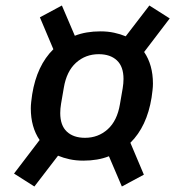

<svg xmlns="http://www.w3.org/2000/svg" viewBox="-20 -698 640 698"><path d="M283 -114Q256 -114 233 -119Q210 -124 191 -132L105 -20L31 -67L124 -189Q92 -236 92 -304Q92 -315 93.5 -328Q95 -341 97 -355Q114 -460 174 -519L125 -635L205 -678L252 -568Q272 -576 295.5 -580Q319 -584 345 -584Q372 -584 395 -579Q418 -574 437 -566L523 -678L597 -631L504 -509Q536 -462 536 -394Q536 -383 534.5 -370Q533 -357 531 -343Q514 -238 454 -179L503 -63L423 -20L376 -130Q356 -122 332.5 -118Q309 -114 283 -114ZM289 -197Q337 -197 371.5 -228Q406 -259 416 -319L426 -377Q429 -395 429 -411Q429 -456 405 -478.5Q381 -501 339 -501Q291 -501 256.5 -470Q222 -439 212 -379L202 -321Q199 -303 199 -287Q199 -242 223 -219.5Q247 -197 289 -197Z"/></svg>

Font: IBM Plex Mono Medium
Style: Italic
Weight: 500
Italic angle: -9°
Monospace: yes
Designer: Mike Abbink, Paul van der Laan, Pieter van Rosmalen
Foundry: Bold Monday
Version: Version 2.3